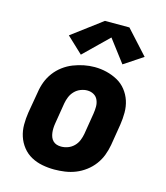

<svg xmlns="http://www.w3.org/2000/svg" viewBox="-116 -867 832 963"><g transform="rotate(15 300.0 -385.0)"><path d="M256 8Q224 8 193 2Q162 -4 135.5 -18.5Q109 -33 90 -57Q71 -81 61.5 -110Q52 -139 52 -171Q52 -203 57 -235L76 -345Q80 -373 90 -399.5Q100 -426 117.5 -449.5Q135 -473 159 -491Q183 -509 210 -519.5Q237 -530 264.5 -535.5Q292 -541 320 -541Q352 -541 382.5 -533.5Q413 -526 439.5 -511.5Q466 -497 485 -473Q504 -449 513.5 -420Q523 -391 523 -359Q523 -327 518 -295L500 -185Q495 -157 485 -130.5Q475 -104 457.5 -80.5Q440 -57 416 -39Q392 -21 365.5 -10.5Q339 0 311 4Q283 8 256 8ZM259 -112Q277 -112 294.5 -118.5Q312 -125 325.5 -138.5Q339 -152 346 -169.5Q353 -187 356 -204L374 -314Q377 -333 377 -351Q377 -369 370 -385Q363 -401 348 -409.5Q333 -418 314 -418Q297 -418 279.5 -411Q262 -404 249 -390.5Q236 -377 229 -360Q222 -343 219 -326L201 -216Q199 -204 198.5 -191.5Q198 -179 199.5 -167.5Q201 -156 205 -145.5Q209 -135 217 -127Q225 -119 236 -115.5Q247 -112 259 -112ZM236 -583 153 -661 309 -778H436L548 -655L450 -590L362 -706Z"/></g></svg>

Font: Iosevka Curly Slab HvEx
Style: Italic
Weight: 900
Width: 7
Italic angle: -9°
Monospace: yes
Designer: Belleve Invis
Foundry: Belleve Invis
Version: Version 11.1.0; ttfautohint (v1.8.3)